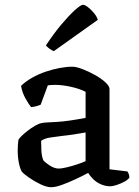

<svg xmlns="http://www.w3.org/2000/svg" viewBox="-20 -779 580 803"><path d="M194 4Q175 4 149 -8.5Q123 -21 101 -36.5Q79 -52 72 -60Q65 -70 59.5 -95Q54 -120 54 -151Q54 -163 55 -173.5Q56 -184 57 -194Q59 -199 69.5 -209.5Q80 -220 95.5 -232Q111 -244 126.5 -253Q142 -262 153 -264Q160 -266 177.5 -267Q195 -268 217 -269Q231 -270 246 -271.5Q261 -273 276.5 -275.5Q292 -278 307.5 -280.5Q323 -283 338 -286V-395Q313 -408 276.5 -416Q240 -424 211 -424Q202 -424 194 -423.5Q186 -423 180 -422L150 -341Q146 -340 137.5 -336.5Q129 -333 110 -331Q101 -342 87 -366.5Q73 -391 68 -420Q88 -439 114.5 -454Q141 -469 170.5 -479Q200 -489 229 -494.5Q258 -500 283 -500Q299 -500 325 -490Q351 -480 377 -465.5Q403 -451 420.5 -435Q438 -419 438 -407V-71L513 -62Q515 -59 518 -52.5Q521 -46 521 -36Q515 -27 500 -19Q485 -11 468.5 -5.5Q452 0 440 0Q421 0 402.5 -8Q384 -16 370.5 -29Q357 -42 349 -56Q327 -44 297 -30Q267 -16 239.5 -6Q212 4 194 4ZM226 -74Q237 -74 258.5 -79Q280 -84 302.5 -91.5Q325 -99 338 -105V-225Q316 -221 290 -217Q264 -213 243 -211Q217 -208 191 -204Q165 -200 152 -190Q152 -174 153 -150.5Q154 -127 161 -109Q169 -99 188.5 -86.5Q208 -74 226 -74ZM205 -565Q195 -569 186 -576Q177 -583 172 -589Q205 -639 237 -677Q269 -715 293.5 -737Q318 -759 327 -759Q335 -759 348 -749Q361 -739 373 -724.5Q385 -710 389 -696Z"/></svg>

Font: Texturina Medium
Style: Regular
Weight: 500
Designer: Guillermo Torres Carreño
Foundry: Omnibus-Type
Version: Version 1.003